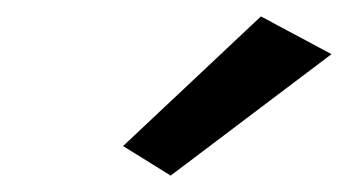

<svg xmlns="http://www.w3.org/2000/svg" viewBox="-20 -722 424 234"><path d="M384 -656 298 -702 130 -544 188 -508Z"/></svg>

Font: Jost* 500 Medium Italic
Style: Italic
Weight: 500
Italic angle: -10°
Version: Version 3.200; ttfautohint (v0.97) -l 8 -r 50 -G 200 -x 14 -